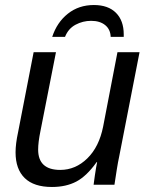

<svg xmlns="http://www.w3.org/2000/svg" viewBox="-20 -736 596 765"><path d="M203 -528 141 -213Q132 -169 132 -140Q132 -59 220 -59Q281 -59 328 -105Q375 -151 391 -232L448 -528H536L455 -113Q450 -90 445.5 -61.5Q441 -33 436 0H353Q353 -2 354.5 -11.5Q356 -21 358 -37Q363 -71 367 -90H365Q325 -34 284 -12.5Q243 9 187 9Q115 9 78.5 -26.5Q42 -62 42 -129Q42 -163 52 -209L114 -528ZM354 -716Q411 -716 442 -685Q473 -654 473 -599V-589H421Q420 -619 399 -636Q378 -653 343 -653Q310 -653 281 -637.5Q252 -622 239 -589H188Q207 -647 250.5 -681.5Q294 -716 354 -716Z"/></svg>

Font: Libra Sans Modern
Style: Italic
Weight: 400
Italic angle: -12°
Foundry: Stefan Peev, Context Ltd
Version: Version 1.000